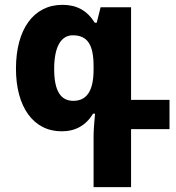

<svg xmlns="http://www.w3.org/2000/svg" viewBox="-20 -534 726 794"><path d="M367 240H522V0H681V-121H522V-504H396L380 -440H372C339 -492 296 -514 238 -514C119 -514 46 -413 46 -250C46 -93 117 9 235 9C292 9 335 -15 365 -64H373C369 -22 367 9 367 32ZM283 -117C231 -117 204 -158 204 -249C204 -340 232 -388 281 -388C342 -388 367 -349 367 -260V-246C367 -157 338 -117 283 -117Z"/></svg>

Font: Noto Sans Armenian SemiCondensed Extra
Style: Regular
Weight: 800
Width: 4
Designer: Monotype Design Team
Foundry: Monotype Imaging Inc.
Version: Version 1.901